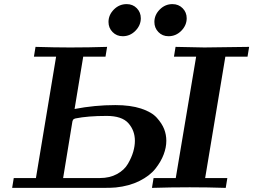

<svg xmlns="http://www.w3.org/2000/svg" viewBox="-20 -914 1232 934"><path d="M39.1 0 46.9 -47.9H154.8L252.9 -638.2H145L152.8 -686Q247.1 -683.1 318.8 -683.1H324.2Q412.1 -683.1 501 -686L493.2 -638.2H384.8L342.8 -383.8Q440.9 -402.8 541 -402.8Q614.3 -402.8 666 -386Q717.8 -369.1 742.9 -341.1Q768.1 -313 778.6 -285.9Q789.1 -258.8 789.1 -229Q789.1 -196.8 776.1 -162.4Q763.2 -127.9 736.1 -93.5Q709 -59.1 658.9 -33.9Q608.9 -8.8 543 -2Q522 0 479 0ZM287.1 -47.9H465.8Q513.7 -47.9 549.3 -67.4Q585 -86.9 602.5 -117.4Q620.1 -147.9 628.2 -176Q636.2 -204.1 636.2 -229Q636.2 -278.8 604.7 -314.5Q573.2 -350.1 499 -350.1Q407.2 -350.1 347.2 -337.9Q338.4 -335.9 335.2 -331.1Q332 -326.2 330.1 -310.1ZM507.8 -807.1Q507.8 -841.3 533.9 -867.7Q560.1 -894 596.2 -894Q626 -894 645.5 -874Q665 -854 665 -825.2Q665 -791 638.9 -764.4Q612.8 -737.8 577.1 -737.8Q547.4 -737.8 527.6 -758.1Q507.8 -778.3 507.8 -807.1ZM719.2 0 727.1 -47.9H835L934.1 -638.2H826.2L834 -686Q965.8 -683.1 974.1 -683.1Q1018.1 -683.1 1191.9 -686L1184.1 -638.2H1076.2L978 -47.9H1085.9L1078.1 0Q991.2 -2.9 902.8 -2.9Q810.1 -2.9 719.2 0ZM731 -807.1Q731 -841.3 757.1 -867.7Q783.2 -894 818.8 -894Q848.6 -894 868.4 -874Q888.2 -854 888.2 -825.2Q888.2 -791 862.1 -764.4Q835.9 -737.8 799.8 -737.8Q770 -737.8 750.5 -758.1Q731 -778.3 731 -807.1Z"/></svg>

Font: CMU Serif Extra
Style: BoldSlanted
Weight: 700
Italic angle: -9.46001°
Version: Version 0.7.0